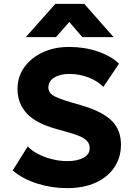

<svg xmlns="http://www.w3.org/2000/svg" viewBox="-20 -957 679 992"><path d="M327 15Q247.5 15 172.5 -8.5Q97.5 -32 45.5 -76.5L123.5 -200.5Q145.5 -177 179.5 -160Q213.5 -143 252.2 -133.8Q291 -124.5 327.5 -124.5Q378.5 -124.5 411 -141.8Q443.5 -159 443.5 -192Q443.5 -219 420.2 -237.2Q397 -255.5 333.5 -273L273.5 -290Q165 -319.5 117.8 -371.5Q70.5 -423.5 70.5 -497Q70.5 -560 105.2 -609Q140 -658 200.2 -686.2Q260.5 -714.5 337.5 -714.5Q416.5 -714.5 485 -691.2Q553.5 -668 595 -628L514 -508Q485.5 -538 437.8 -556.5Q390 -575 339.5 -575Q290 -575 260 -556Q230 -537 230 -505Q230 -479 254 -464Q278 -449 340.5 -430.5L401.5 -412.5Q509 -381 557 -333.2Q605 -285.5 605 -210Q605 -143.5 571 -92.8Q537 -42 474.8 -13.5Q412.5 15 327 15ZM113 -765 266 -937H415.5L567 -765H405.5L338 -843.5L269 -765Z"/></svg>

Font: Geologica
Style: Bold
Weight: 700
Designer: Sindre Bremnes, Frode Helland
Foundry: Monokrom Skriftforlag AS
Version: Version 1.010; ttfautohint (v1.8.4.7-5d5b);gftools[0.9.28]